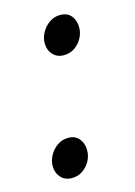

<svg xmlns="http://www.w3.org/2000/svg" viewBox="-83 -520 408 579"><g transform="rotate(-15 121.0 -230.0)"><path d="M142.5 -352.2Q121 -352.2 108.2 -366.6Q95.4 -380.9 95.4 -402.1Q95.4 -419 104.3 -435.2Q113.3 -451.4 128.3 -461.9Q143.3 -472.4 162.4 -472.4Q184.5 -472.4 196.4 -457.9Q208.3 -443.4 208.3 -421.3Q208.3 -404 199.8 -388.3Q191.4 -372.6 176.5 -362.4Q161.6 -352.2 142.5 -352.2ZM69.9 12Q48.4 12 35.6 -2.3Q22.7 -16.7 22.7 -37.9Q22.7 -54.8 31.7 -71Q40.6 -87.2 55.6 -97.7Q70.7 -108.2 89.8 -108.2Q111.9 -108.2 123.7 -93.6Q135.6 -79.1 135.6 -57Q135.6 -39.8 127.2 -24.1Q118.7 -8.4 103.9 1.8Q89 12 69.9 12Z"/></g></svg>

Font: Source Sans 3 VF
Style: Italic
Weight: 200
Italic angle: -11°
Designer: Paul D. Hunt
Foundry: Adobe Systems Incorporated
Version: Version 3.042;hotconv 1.0.118;makeotfexe 2.5.65603